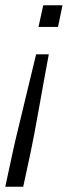

<svg xmlns="http://www.w3.org/2000/svg" viewBox="-26 -530 269 728"><path d="M120 -428 138 -510H211L194 -428ZM-6 178 21 53Q27 24 37.5 -19.5Q48 -63 60.5 -115Q73 -167 86 -221Q99 -275 111 -324H159Q150 -275 140 -221Q130 -167 121 -115Q112 -63 103.5 -19.5Q95 24 89 53L62 178Z"/></svg>

Font: Saira Light
Style: Italic
Weight: 300
Italic angle: -12°
Designer: Hector Gatti with collaboration of the Omnibus-Type team
Foundry: Omnibus-Type
Version: Version 1.100; ttfautohint (v1.8.3)